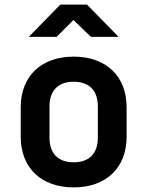

<svg xmlns="http://www.w3.org/2000/svg" viewBox="-20 -805 640 834"><path d="M105 -645H226L299 -718L375 -645H495L358 -785H242ZM300 9C441 9 530 -76 530 -211V-339C530 -474 441 -559 300 -559C159 -559 70 -474 70 -339V-211C70 -76 159 9 300 9ZM300 -100C234 -100 195 -137 195 -207V-343C195 -413 234 -450 300 -450C366 -450 405 -413 405 -343V-207C405 -137 366 -100 300 -100Z"/></svg>

Font: JetBrains Mono
Style: Bold
Weight: 558
Monospace: yes
Designer: Philipp Nurullin, Konstantin Bulenkov
Foundry: JetBrains
Version: Version 2.305